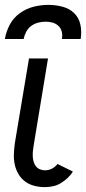

<svg xmlns="http://www.w3.org/2000/svg" viewBox="-29 -760 353 788"><path d="M155 8Q133 8 111.5 2.5Q90 -3 73.5 -15.5Q57 -28 46.5 -46Q36 -64 31.5 -85Q27 -106 28 -128.5Q29 -151 32 -173L90 -520H168L109 -162Q107 -151 106 -139.5Q105 -128 105.5 -117.5Q106 -107 109 -96.5Q112 -86 118 -78Q124 -70 134 -65.5Q144 -61 156 -61Q170 -61 183.5 -67.5Q197 -74 207 -87L270 -56Q261 -41 248 -29Q235 -17 220 -8Q205 1 188 4.5Q171 8 155 8ZM-9 -600Q-4 -630 11 -658.5Q26 -687 52.5 -706Q79 -725 109.5 -732.5Q140 -740 169 -740Q199 -740 227.5 -732.5Q256 -725 275.5 -706Q295 -687 301 -658.5Q307 -630 302 -600H225Q228 -615 224.5 -629.5Q221 -644 211 -653.5Q201 -663 187.5 -667Q174 -671 159 -671Q143 -671 127.5 -667Q112 -663 99 -653.5Q86 -644 78.5 -629.5Q71 -615 68 -600Z"/></svg>

Font: Iosevka QP
Style: Italic
Weight: 400
Italic angle: -9°
Designer: Belleve Invis
Foundry: Belleve Invis
Version: Version 20.0.0; ttfautohint (v1.8.4)